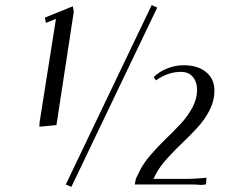

<svg xmlns="http://www.w3.org/2000/svg" viewBox="-20 -732 919 762"><path d="M136.2 -229 137.2 -247.1 202.1 -657.2 162.1 -641.1 158.2 -662.1 269 -707 272.9 -686 204.1 -235.8ZM241.2 0 582 -711.9 604 -702.1 263.2 9.8ZM515.1 0 519 -22 535.2 -55.2Q549.8 -85 579.1 -118.7Q608.4 -152.3 638.4 -181.2Q668.5 -210 697 -240.5Q725.6 -271 743.7 -305.4Q761.7 -339.8 762.2 -374Q762.2 -406.7 745.4 -426.8Q728.5 -446.8 698.2 -446.8Q646.5 -446.8 599.1 -413.1L589.8 -425.8Q612.3 -448.2 644.3 -460.7Q676.3 -473.1 709 -473.1Q765.1 -473.1 798.1 -445.8Q831.1 -418.5 831.1 -372.1Q831.1 -333.5 812.5 -296.1Q793.9 -258.8 764.6 -226.8Q735.4 -194.8 704.3 -165.5Q673.3 -136.2 643.1 -102.8Q612.8 -69.3 598.1 -40L588.9 -22H710.9Q756.8 -22 799.8 -26.9L797.9 -5.9L796.9 0L777.8 2Q760.7 0 731 0Z"/></svg>

Font: Dihjauti
Style: Bold Italic
Weight: 700
Italic angle: -9°
Designer: T. Christopher White
Version: Version 3.0.0